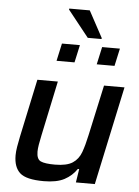

<svg xmlns="http://www.w3.org/2000/svg" viewBox="-60 -936 715 990"><g transform="rotate(5 298.0 -441.0)"><path d="M204 8Q113 8 80.5 -21.5Q48 -51 48 -112Q48 -131 52 -156Q56 -181 62 -209L126 -510H232L172 -226Q166 -199 162.5 -177Q159 -155 159 -141Q159 -102 180.5 -92Q202 -82 254 -82Q315 -82 345.5 -102Q376 -122 389.5 -159.5Q403 -197 414 -249L471 -510H577L468 0H370L381 -70H374Q350 -34 310.5 -13Q271 8 204 8ZM424 -616 444 -707H536L516 -616ZM216 -616 236 -707H329L309 -616ZM366 -748 257 -885 258 -890H364L438 -753L437 -748Z"/></g></svg>

Font: Saira Medium
Style: Italic
Weight: 500
Italic angle: -12°
Designer: Hector Gatti with collaboration of the Omnibus-Type team
Foundry: Omnibus-Type
Version: Version 1.100; ttfautohint (v1.8.3)